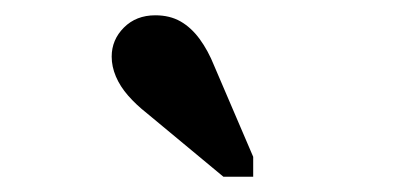

<svg xmlns="http://www.w3.org/2000/svg" viewBox="-20 -840 540 251"><path d="M260 -754 311 -635V-609H272L172 -692Q158 -703 147.5 -715Q137 -727 131.5 -740Q126 -753 126 -766Q126 -788 142 -804Q158 -820 183 -820Q202 -820 216 -812Q230 -804 241 -789Q252 -774 260 -754Z"/></svg>

Font: Roboto Serif 20pt Medium
Style: Regular
Weight: 500
Version: Version 1.008